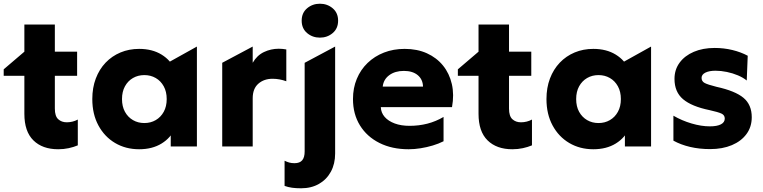

<svg xmlns="http://www.w3.org/2000/svg" viewBox="-21 -788 4105 1033"><path d="M292.1 15Q207.2 15 158.7 -32.8Q110.1 -80.6 110.1 -175.5V-656H274.1V-510H393.9V-380H274.1V-203.8Q274.1 -163.1 292.2 -146.6Q310.2 -130 338.4 -130Q354.1 -130 369.3 -133.8Q384.5 -137.6 397.6 -144.8V-6Q375.5 3.4 348.6 9.2Q321.8 15 292.1 15ZM-1.1 -380V-415L121.9 -520V-380Z M727.6 15Q655.2 15 598.3 -18.6Q541.4 -52.2 508.5 -113.1Q475.6 -173.9 475.6 -255Q475.6 -316 494.4 -365.6Q513.2 -415.2 547.2 -450.9Q581.2 -486.5 627.4 -505.8Q673.5 -525 727.6 -525Q798.4 -525 848.5 -494.1Q898.6 -463.2 920.1 -412.2L870.1 -372V-443.8L1038.4 -537.5V0H897.6V-133L920.1 -97.8Q898.6 -46.8 848.5 -15.9Q798.4 15 727.6 15ZM755.6 -126Q789.6 -126 816.8 -141.8Q844 -157.5 859.9 -186.4Q875.9 -215.2 875.9 -255Q875.9 -294.8 859.9 -323.7Q844 -352.6 816.8 -368.3Q789.6 -384 755.6 -384Q721.6 -384 694.4 -368.3Q667.2 -352.6 651.3 -323.7Q635.4 -294.8 635.4 -255Q635.4 -215.2 651.3 -186.4Q667.2 -157.5 694.4 -141.8Q721.6 -126 755.6 -126Z M1174.6 0V-450.2L1338.6 -537.5V-450.2Q1361.5 -490 1399 -507.9Q1436.5 -525.8 1478.6 -525.8Q1489 -525.8 1499.4 -524.8Q1509.9 -523.9 1519.4 -522V-350.8Q1502.4 -357.1 1483.4 -360.7Q1464.4 -364.2 1445.6 -364.2Q1399.1 -364.2 1368.9 -337.6Q1338.6 -310.9 1338.6 -259.5V0Z M1599.1 225Q1571.6 225 1550.4 222.1Q1529.2 219.1 1510.1 212.2V76.8Q1522.9 83.1 1535.4 86.6Q1547.9 90 1563.4 90Q1591.9 90 1605 74.3Q1618.1 58.6 1618.1 27V-450L1782.1 -537.5V37.8Q1782.1 93.6 1759.2 135.8Q1736.2 178 1695 201.5Q1653.8 225 1599.1 225ZM1700.1 -585.5Q1660.4 -585.5 1631.2 -610.1Q1602.1 -634.8 1602.1 -676.8Q1602.1 -718.8 1631.2 -743.4Q1660.4 -768 1700.1 -768Q1739.9 -768 1769 -743.4Q1798.1 -718.8 1798.1 -676.8Q1798.1 -634.8 1769 -610.1Q1739.9 -585.5 1700.1 -585.5Z M2177.6 15Q2088 15 2020.6 -18.8Q1953.1 -52.6 1915.6 -113.4Q1878.1 -174.1 1878.1 -255.2Q1878.1 -314.4 1898.7 -363.8Q1919.2 -413.2 1956.7 -449.3Q1994.1 -485.4 2044.9 -505.2Q2095.6 -525 2156.4 -525Q2223.5 -525 2275.9 -501.3Q2328.2 -477.6 2362.6 -435.2Q2396.9 -392.8 2410 -335.7Q2423.1 -278.6 2410.9 -211.5H2027.9Q2029 -181.5 2048.7 -158.9Q2068.4 -136.4 2102.8 -123.7Q2137.1 -111 2182.4 -111Q2232.9 -111 2278.3 -122.7Q2323.8 -134.4 2365.4 -158.8V-28Q2339.4 -14.8 2307.4 -5.2Q2275.4 4.4 2241.9 9.7Q2208.5 15 2177.6 15ZM2038.1 -322H2254.9Q2254 -360.6 2226.6 -383.6Q2199.1 -406.5 2151.9 -406.5Q2104.5 -406.5 2073.4 -383.6Q2042.2 -360.6 2038.1 -322Z M2735.6 15Q2650.8 15 2602.2 -32.8Q2553.6 -80.6 2553.6 -175.5V-656H2717.6V-510H2837.4V-380H2717.6V-203.8Q2717.6 -163.1 2735.7 -146.6Q2753.8 -130 2781.9 -130Q2797.6 -130 2812.8 -133.8Q2828 -137.6 2841.1 -144.8V-6Q2819 3.4 2792.1 9.2Q2765.2 15 2735.6 15ZM2442.4 -380V-415L2565.4 -520V-380Z M3171.1 15Q3098.8 15 3041.8 -18.6Q2984.9 -52.2 2952 -113.1Q2919.1 -173.9 2919.1 -255Q2919.1 -316 2937.9 -365.6Q2956.8 -415.2 2990.8 -450.9Q3024.8 -486.5 3070.9 -505.8Q3117 -525 3171.1 -525Q3241.9 -525 3292 -494.1Q3342.1 -463.2 3363.6 -412.2L3313.6 -372V-443.8L3481.9 -537.5V0H3341.1V-133L3363.6 -97.8Q3342.1 -46.8 3292 -15.9Q3241.9 15 3171.1 15ZM3199.1 -126Q3233.1 -126 3260.3 -141.8Q3287.5 -157.5 3303.4 -186.4Q3319.4 -215.2 3319.4 -255Q3319.4 -294.8 3303.4 -323.7Q3287.5 -352.6 3260.3 -368.3Q3233.1 -384 3199.1 -384Q3165.1 -384 3137.9 -368.3Q3110.8 -352.6 3094.8 -323.7Q3078.9 -294.8 3078.9 -255Q3078.9 -215.2 3094.8 -186.4Q3110.8 -157.5 3137.9 -141.8Q3165.1 -126 3199.1 -126Z M3799.6 14.2Q3741.9 14.2 3692 2.5Q3642.1 -9.2 3602.1 -31.2V-165.5Q3647.5 -139.1 3699.7 -123.7Q3751.9 -108.2 3798.4 -108.2Q3837.2 -108.2 3857.8 -119.1Q3878.4 -129.9 3878.4 -150.2Q3878.4 -168.6 3860.9 -176.8Q3843.5 -185 3796.4 -195.5Q3700.4 -215.2 3654.1 -254.2Q3607.9 -293.2 3607.9 -363.5Q3607.9 -413.5 3635.5 -450.9Q3663.1 -488.4 3711.8 -509.2Q3760.4 -530 3823.9 -530Q3873.5 -530 3919.1 -519Q3964.6 -508 4001.9 -488.1L3996.6 -354.8Q3977.4 -370.6 3949.3 -382.5Q3921.2 -394.4 3889.7 -400.9Q3858.1 -407.5 3828.6 -407.5Q3794.8 -407.5 3774.2 -397.3Q3753.6 -387.1 3753.6 -368.8Q3753.6 -350.4 3770.3 -341.5Q3787 -332.6 3833.6 -321Q3934.8 -298.8 3979.2 -261.6Q4023.6 -224.4 4023.6 -157.2Q4023.6 -105.5 3995.3 -66.9Q3967 -28.4 3916.6 -7.1Q3866.2 14.2 3799.6 14.2Z"/></svg>

Font: Geologica-Sharp
Style: Regular
Weight: 100
Designer: Sindre Bremnes, Frode Helland
Foundry: Monokrom Skriftforlag AS
Version: Version 1.010;gftools[0.9.28]